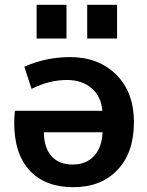

<svg xmlns="http://www.w3.org/2000/svg" viewBox="-20 -767 610 797"><path d="M342 -607V-747H466V-607ZM132 -607V-747H256V-607ZM406 -218H162Q163 -153 194 -118.5Q225 -84 282 -84Q337 -84 370 -119Q403 -154 406 -218ZM405 -307Q400 -367 360 -401Q320 -435 258 -435Q184 -435 111 -398L81 -490Q171 -530 271 -530Q389 -530 462.5 -457Q536 -384 536 -260Q536 -134 468 -62Q400 10 284 10Q168 10 103.5 -59Q39 -128 39 -257Q39 -282 42 -307Z"/></svg>

Font: Mplus 1p Bold
Style: Bold
Weight: 700
Version: Version 1.061